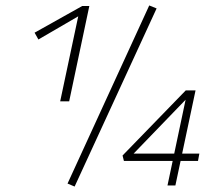

<svg xmlns="http://www.w3.org/2000/svg" viewBox="-20 -681 792 705"><path d="M201 -309 270 -634 293 -636 121 -536 107 -561 282 -659H308L234 -309ZM254 4 228 -7 528 -661 555 -650ZM430 -110 662 -349H698L624 0H595L666 -336H682L461 -107L448 -117H712L707 -90H435Z"/></svg>

Font: Ysabeau Infant ExtraLight
Style: Italic
Weight: 250
Italic angle: -12°
Designer: Christian Thalmann (Catharsis Fonts)
Version: Version 2.001;gftools[0.9.30]; featfreeze: ss01,ss02,lnum